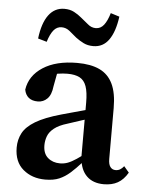

<svg xmlns="http://www.w3.org/2000/svg" viewBox="-53 -768 637 826"><g transform="rotate(5 265.5 -355.5)"><path d="M173 14Q116 14 77.5 -18.5Q39 -51 39 -113Q39 -147 54 -175.5Q69 -204 108 -227.5Q147 -251 218 -271Q244 -278 270.5 -285.5Q297 -293 323.5 -300Q350 -307 377 -314V-275Q343 -265 310.5 -254.5Q278 -244 248 -234Q211 -223 191 -207Q171 -191 164 -172Q157 -153 157 -133Q157 -97 178 -79Q199 -61 230 -61Q248 -61 264 -67Q280 -73 301 -87Q322 -101 353 -125L363 -73H326Q302 -46 280 -26.5Q258 -7 233.5 3.5Q209 14 173 14ZM426 12Q379 12 352 -14.5Q325 -41 321 -89L320 -92V-331Q320 -376 311 -401.5Q302 -427 282 -437.5Q262 -448 229 -448Q210 -448 188 -444.5Q166 -441 137 -431L189 -469L174 -389Q170 -352 153 -335Q136 -318 112 -318Q87 -318 72.5 -330Q58 -342 54 -364Q63 -425 119.5 -461.5Q176 -498 267 -498Q326 -498 364 -480Q402 -462 421 -422.5Q440 -383 440 -318V-99Q440 -75 448.5 -64Q457 -53 471 -53Q482 -53 490.5 -58Q499 -63 507 -73L529 -47Q511 -16 486 -2Q461 12 426 12ZM90 -588Q98 -655 124 -690Q150 -725 192 -725Q216 -725 234 -715.5Q252 -706 266 -694Q284 -680 299 -667Q314 -654 333 -654Q354 -654 368 -672Q382 -690 392 -724L430 -712Q421 -646 396 -611Q371 -576 329 -576Q305 -576 287 -585Q269 -594 253 -606Q238 -619 222 -632Q206 -645 187 -645Q166 -645 152 -627.5Q138 -610 128 -577Z"/></g></svg>

Font: Source Serif 4 18pt SemiBold
Style: Regular
Weight: 600
Designer: Frank Grießhammer
Foundry: Adobe Systems Incorporated
Version: Version 4.004;hotconv 1.0.116;makeotfexe 2.5.65601